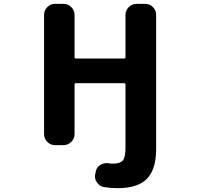

<svg xmlns="http://www.w3.org/2000/svg" viewBox="-20 -775 1040 1002"><path d="M594.7 207Q558.6 207 521.5 201.2Q498 196.3 485.4 175.8Q475.6 162.1 475.6 145.5Q475.6 138.7 477.5 131.8L480.5 117.2Q485.4 95.7 504.9 85Q520.5 76.2 538.1 76.2Q543 76.2 547.9 77.1Q559.6 79.1 569.3 79.1Q606.4 79.1 621.1 62.5Q634.8 45.9 634.8 -2.9V-334Q634.8 -340.8 627.9 -340.8H376Q369.1 -340.8 369.1 -334V-75.2Q369.1 -51.8 352.1 -34.7Q335 -17.6 311.5 -17.6H267.6Q243.2 -17.6 226.6 -34.7Q210 -51.8 210 -75.2V-697.3Q210 -720.7 226.6 -737.8Q243.2 -754.9 267.6 -754.9H311.5Q335 -754.9 352.1 -737.8Q369.1 -720.7 369.1 -697.3V-476.6Q369.1 -469.7 376 -469.7H627.9Q634.8 -469.7 634.8 -476.6V-697.3Q634.8 -720.7 651.9 -737.8Q668.9 -754.9 692.4 -754.9H737.3Q761.7 -754.9 778.3 -737.8Q794.9 -720.7 794.9 -697.3V2.9Q794.9 108.4 747.1 157.7Q699.2 207 594.7 207Z"/></svg>

Font: Rounded Mgen+ 2m bold
Style: Bold
Weight: 700
Designer: [Source Han Sans]
Ryoko NISHIZUKA  (kana & ideographs); Paul D. Hunt (Latin, Greek & Cyrillic); Wenlong ZHANG  (bopomofo
Version: Version 1.059.20150602